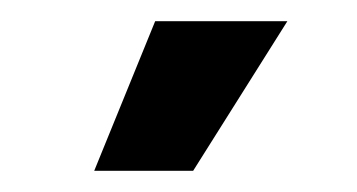

<svg xmlns="http://www.w3.org/2000/svg" viewBox="-20 -903 340 183"><path d="M69.8 -740.2 127.9 -882.8H253.9L164.1 -740.2Z"/></svg>

Font: Lumene Sans
Style: Bold
Weight: 600
Designer: Deni Anggara
Version: Version 1.003;Glyphs 3.1.2 (3151)